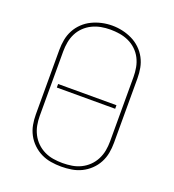

<svg xmlns="http://www.w3.org/2000/svg" viewBox="-136 -852 873 965"><g transform="rotate(20 300.0 -369.0)"><path d="M300 8Q272 8 244.5 3.5Q217 -1 192.5 -13Q168 -25 147.5 -44.5Q127 -64 114 -88.5Q101 -113 96 -140Q91 -167 91 -195V-540Q91 -568 96 -595Q101 -622 114 -646.5Q127 -671 147.5 -690.5Q168 -710 193 -722Q218 -734 245 -740Q272 -746 300 -746Q328 -746 355 -740Q382 -734 407 -722Q432 -710 452.5 -690.5Q473 -671 486 -646.5Q499 -622 504 -595Q509 -568 509 -540V-195Q509 -167 504 -140Q499 -113 486 -88.5Q473 -64 452.5 -44.5Q432 -25 407.5 -13Q383 -1 355.5 3.5Q328 8 300 8ZM300 -11Q325 -11 350 -15Q375 -19 397.5 -30Q420 -41 438 -58.5Q456 -76 467.5 -98.5Q479 -121 483.5 -145.5Q488 -170 488 -195V-540Q488 -565 483.5 -590Q479 -615 467.5 -637.5Q456 -660 437.5 -677.5Q419 -695 396 -705.5Q373 -716 348 -720Q323 -724 298 -724Q273 -724 248.5 -719.5Q224 -715 201.5 -704Q179 -693 161 -675.5Q143 -658 132 -636Q121 -614 116.5 -589.5Q112 -565 112 -540V-195Q112 -170 116.5 -145.5Q121 -121 132.5 -98.5Q144 -76 162 -58.5Q180 -41 202.5 -30Q225 -19 250 -15Q275 -11 300 -11ZM144 -358V-377H456V-358Z"/></g></svg>

Font: Zed Sans Thin Extended
Style: Regular
Weight: 100
Width: 7
Designer: Belleve Invis
Foundry: Belleve Invis
Version: Version 1.0.0; ttfautohint (v1.8.4)